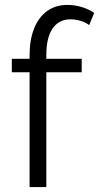

<svg xmlns="http://www.w3.org/2000/svg" viewBox="-20 -760 403 780"><path d="M100.2 0V-466.5H28V-521.1H100.2V-535.1Q100.2 -598.8 118.8 -644.8Q137.4 -690.9 171.8 -715.4Q206.2 -740 253.4 -740Q283.8 -740 312.8 -731.2Q341.8 -722.4 362.5 -707.4L342.3 -658Q328.9 -668.6 308.1 -675Q287.3 -681.5 266.4 -681.5Q219.3 -681.5 193.7 -644.2Q168.2 -606.8 168.2 -537.2V-521.1H311.9V-466.5H168.2V0Z"/></svg>

Font: Raleway Thin
Style: Regular
Weight: 100
Designer: Matt McInerney, Pablo Impallari, Rodrigo Fuenzalida
Foundry: Matt McInerney, Pablo Impallari, Rodrigo Fuenzalida
Version: Version 4.026